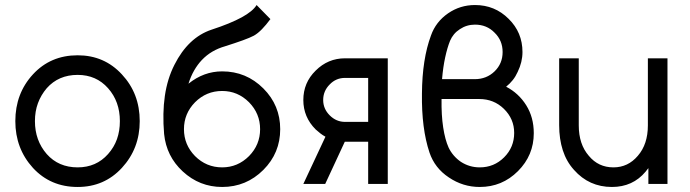

<svg xmlns="http://www.w3.org/2000/svg" viewBox="-20 -732 2745 764"><path d="M289 -512Q181 -512 111 -436Q41 -360 41 -250Q41 -141 111 -64Q181 12 289 12Q395 12 465 -64Q536 -141 536 -250Q536 -360 465 -436Q395 -512 289 -512ZM289 -434Q363 -434 410 -381Q457 -328 457 -250Q457 -211 445.5 -178.5Q434 -146 410 -119Q363 -66 289 -66Q213 -66 166 -119Q119 -173 119 -250Q119 -289 131 -321.5Q143 -354 166 -381Q213 -434 289 -434Z M1001 -712Q972 -663 822 -614Q729 -583 674 -474Q646 -419 636 -350.5Q626 -282 633 -199Q642 -110 707 -50Q774 12 864 12Q960 12 1028 -56Q1095 -123 1095 -218Q1095 -313 1028 -380Q960 -448 864 -448Q791 -448 730 -399Q739 -428 752.5 -451.5Q766 -475 783 -493Q802 -513 825 -526.5Q848 -540 876 -548Q917 -561 946 -571.5Q975 -582 990 -590Q1006 -599 1022.5 -616Q1039 -633 1056 -656ZM864 -370Q926 -370 971 -325Q1015 -280 1015 -218Q1015 -156 971 -111Q926 -66 864 -66Q801 -66 756 -111Q712 -156 712 -218Q712 -280 756 -325Q801 -370 864 -370Z M1275 -188 1187 0H1274L1352 -168Q1354 -168 1356.5 -168Q1359 -168 1361 -168H1445V0H1523V-500H1353Q1285 -500 1236 -451Q1187 -403 1187 -334Q1187 -266 1236 -217Q1246 -208 1255 -201Q1264 -194 1275 -188ZM1445 -422V-247H1353Q1318 -247 1292 -273Q1266 -299 1266 -334Q1266 -370 1292 -396Q1317 -422 1353 -422Z M1870 -712Q1811 -712 1763 -679Q1714 -645 1695 -591Q1660 -497 1659 -360Q1658 -290 1665.5 -231.5Q1673 -173 1689 -125Q1710 -63 1766 -26Q1822 12 1889 12Q1978 12 2041 -51Q2104 -114 2104 -202Q2104 -265 2074 -313Q2059 -337 2039 -355.5Q2019 -374 1994 -387Q2009 -399 2020.5 -413.5Q2032 -428 2040 -446Q2059 -485 2059 -525Q2059 -603 2004 -657Q1949 -712 1870 -712ZM1870 -634Q1917 -634 1948 -602Q1980 -571 1980 -525Q1980 -479 1948 -448Q1916 -417 1869 -417H1739Q1743 -465 1751.5 -504Q1760 -543 1771 -570Q1777 -584 1786.5 -595.5Q1796 -607 1810 -616Q1837 -634 1870 -634ZM1737 -338H1887Q1945 -338 1985 -299Q2026 -259 2026 -203Q2026 -146 1986 -106Q1946 -66 1889 -66Q1848 -66 1814 -88Q1798 -99 1785.5 -113.5Q1773 -128 1765 -145Q1751 -176 1743.5 -225Q1736 -274 1737 -338Z M2205 -500V-234Q2205 -179 2219.5 -134Q2234 -89 2264 -56Q2324 12 2415 12Q2498 12 2549 -49Q2551 -52 2554 -55.5Q2557 -59 2560 -63V0H2636V-500H2558V-233Q2558 -158 2518 -112Q2479 -66 2421 -66Q2361 -66 2323 -112Q2283 -158 2283 -233V-500Z"/></svg>

Font: Unageo
Style: Regular
Weight: 400
Designer: Richard Sepsi
Foundry: Richard Sepsi
Version: Version 2.000